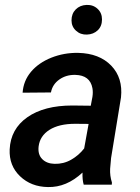

<svg xmlns="http://www.w3.org/2000/svg" viewBox="-20 -754 570 784"><path d="M321.8 0Q315.9 -19.5 316.9 -49.3Q251.5 11.7 175.8 9.8Q106.9 8.8 61.8 -34.4Q16.6 -77.6 19.5 -144Q23.4 -227.5 91.8 -275.4Q160.2 -323.2 275.4 -323.2L350.6 -322.3L357.4 -358.4Q360.4 -377.4 357.4 -394Q347.7 -446.8 287.6 -448.2Q250.5 -449.2 222.4 -429.4Q194.3 -409.7 188 -376.5L72.3 -375.5Q75.7 -424.3 106.9 -461.2Q138.2 -498 189.9 -518.6Q241.7 -539.1 299.3 -538.1Q385.7 -536.1 434.1 -486.1Q482.4 -436 474.1 -356.4L433.6 -108.9L429.7 -64.9Q428.2 -36.1 437 -8.8L436.5 0ZM202.6 -85Q239.3 -84 270.5 -101.8Q301.8 -119.6 323.7 -147.9L341.8 -248L286.6 -248.5Q221.2 -248.5 182.1 -223.9Q143.1 -199.2 137.7 -156.2Q133.8 -123.5 152.1 -104.7Q170.4 -85.9 202.6 -85ZM272 -670.9Q272 -698.2 289.3 -715.6Q306.6 -732.9 333.5 -733.9Q360.4 -734.9 378.4 -718Q396.5 -701.2 396.5 -674.8Q396.5 -647 379.2 -630.4Q361.8 -613.8 335 -612.8Q308.6 -611.8 290.3 -628.7Q272 -645.5 272 -670.9Z"/></svg>

Font: Roboto Medium
Style: Italic
Weight: 500
Italic angle: -12°
Designer: Google
Version: Version 2.134; 2016